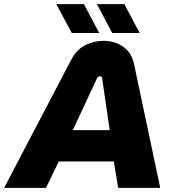

<svg xmlns="http://www.w3.org/2000/svg" viewBox="-61 -911 837 931"><path d="M-41 0 282 -617Q309 -670 351.5 -691.5Q394 -713 441 -713Q494 -713 535.5 -685Q577 -657 589 -600L716 0H512L491 -128H224L162 0ZM292 -280H471L434 -533Q434 -537 431 -539Q428 -541 423 -541Q419 -541 415.5 -539Q412 -537 410 -533ZM483 -751 409 -891H542L616 -751ZM287 -751 212 -891H346L420 -751Z"/></svg>

Font: MuseoModerno Thin ExtraBold
Style: Italic
Weight: 800
Italic angle: -9°
Version: Version 1.003